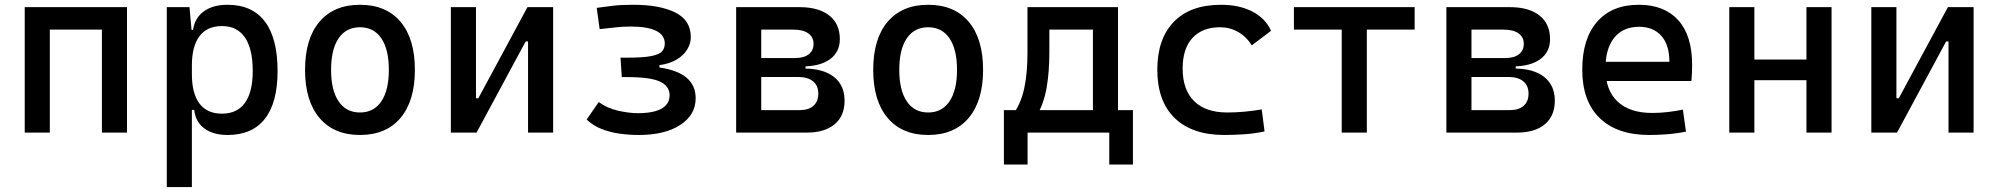

<svg xmlns="http://www.w3.org/2000/svg" viewBox="-20 -547 8243 792"><path d="M400.4 0V-517.6H503.9V0ZM82 0V-517.6H185.5V0ZM112.3 -424.8V-517.6H488.8V-424.8Z M668 224.6V-517.6H761.7L771.5 -408.2V224.6ZM918.5 9.8Q858.9 9.8 822.5 -17.6Q786.1 -44.9 781.2 -93.8H736.3L771.5 -241.2Q771.5 -161.1 803 -119.6Q834.5 -78.1 895.5 -78.1Q958 -78.1 990.2 -122.6Q1022.5 -167 1022.5 -253.9Q1022.5 -345.7 990.2 -392.6Q958 -439.5 895.5 -439.5Q834.5 -439.5 803 -397.9Q771.5 -356.4 771.5 -276.4L736.3 -423.8H776.4Q783.2 -472.7 820.6 -500Q857.9 -527.3 918.5 -527.3Q1020.5 -527.3 1072.8 -458Q1125 -388.7 1125 -253.9Q1125 -124 1072.8 -57.1Q1020.5 9.8 918.5 9.8Z M1464.8 9.8Q1357.4 9.8 1297.9 -60.5Q1238.3 -130.9 1238.3 -258.8Q1238.3 -387.2 1297.9 -457.3Q1357.4 -527.3 1464.8 -527.3Q1572.8 -527.3 1632.1 -457.3Q1691.4 -387.2 1691.4 -258.8Q1691.4 -130.9 1632.1 -60.5Q1572.8 9.8 1464.8 9.8ZM1464.8 -83Q1522 -83 1553 -128.9Q1584 -174.8 1584 -258.8Q1584 -343.3 1553 -388.9Q1522 -434.6 1464.8 -434.6Q1407.7 -434.6 1376.7 -388.9Q1345.7 -343.3 1345.7 -258.8Q1345.7 -174.8 1376.7 -128.9Q1407.7 -83 1464.8 -83Z M1908.2 0V-141.6H1953.1L2155.8 -517.6H2189.9V-376H2148.4L1945.8 0ZM1839.8 0V-517.6H1943.4V0ZM2158.2 0V-517.6H2261.7V0Z M2615.2 9.8Q2575.7 9.8 2536.4 4.4Q2497.1 -1 2462.2 -14.6Q2427.2 -28.3 2399.9 -53.7L2449.7 -126Q2484.9 -100.6 2530 -90.3Q2575.2 -80.1 2611.3 -80.1Q2654.3 -80.1 2683.3 -88.4Q2712.4 -96.7 2727.3 -113.3Q2742.2 -129.9 2742.2 -153.8Q2742.2 -191.4 2702.9 -210.2Q2663.6 -229 2565.4 -229H2544.9L2539.6 -309.1H2566.9Q2634.3 -309.1 2667.5 -315.9Q2700.7 -322.8 2711.4 -335.7Q2722.2 -348.6 2722.2 -367.2Q2722.2 -401.9 2686.8 -419.7Q2651.4 -437.5 2582 -437.5Q2548.3 -437.5 2522 -434.3Q2495.6 -431.2 2453.6 -426.8L2441.4 -514.6Q2477.5 -519.5 2509.5 -523.4Q2541.5 -527.3 2592.8 -527.3Q2701.7 -527.3 2765.6 -495.4Q2829.6 -463.4 2829.6 -394Q2829.6 -367.7 2814.9 -343.3Q2800.3 -318.8 2771.5 -301.5Q2742.7 -284.2 2700.2 -278.3V-268.6Q2775.4 -257.8 2812.5 -226.1Q2849.6 -194.3 2849.6 -141.6Q2849.6 -73.2 2786.1 -31.7Q2722.7 9.8 2615.2 9.8Z M3113.3 0V-92.8H3279.3Q3315.4 -92.8 3335.4 -110.6Q3355.5 -128.4 3355.5 -161.1Q3355.5 -193.8 3333.7 -211.7Q3312 -229.5 3272.5 -229.5H3103.5V-264.2H3296.9Q3376.5 -264.2 3420.2 -229.5Q3463.9 -194.8 3463.9 -131.8Q3463.9 -68.8 3422.9 -34.4Q3381.8 0 3307.6 0ZM3016.6 0V-517.6H3120.1V0ZM3080.1 -243.2V-291H3302.7V-243.2ZM3103.5 -272.9V-307.6H3259.8Q3295.9 -307.6 3315.9 -323Q3335.9 -338.4 3335.9 -366.2Q3335.9 -394 3314.2 -409.4Q3292.5 -424.8 3252.9 -424.8H3113.3V-517.6H3277.3Q3356.9 -517.6 3400.6 -483.2Q3444.3 -448.7 3444.3 -385.7Q3444.3 -332 3403.3 -302.5Q3362.3 -272.9 3288.1 -272.9Z M3808.6 9.8Q3701.2 9.8 3641.6 -60.5Q3582 -130.9 3582 -258.8Q3582 -387.2 3641.6 -457.3Q3701.2 -527.3 3808.6 -527.3Q3916.5 -527.3 3975.8 -457.3Q4035.2 -387.2 4035.2 -258.8Q4035.2 -130.9 3975.8 -60.5Q3916.5 9.8 3808.6 9.8ZM3808.6 -83Q3865.7 -83 3896.7 -128.9Q3927.7 -174.8 3927.7 -258.8Q3927.7 -343.3 3896.7 -388.9Q3865.7 -434.6 3808.6 -434.6Q3751.5 -434.6 3720.5 -388.9Q3689.5 -343.3 3689.5 -258.8Q3689.5 -174.8 3720.5 -128.9Q3751.5 -83 3808.6 -83Z M4256.8 -70.8 4164.1 -83Q4192.9 -125 4205.6 -185.8Q4218.3 -246.6 4218.3 -329.1V-517.6H4308.6V-332.5Q4308.6 -248 4296.9 -183.1Q4285.2 -118.2 4256.8 -70.8ZM4121.1 131.8V-63.5H4218.8V131.8ZM4555.7 131.8V-63.5H4653.3V131.8ZM4488.3 0V-517.6H4591.8V0ZM4268.1 -424.8V-517.6H4551.3V-424.8ZM4653.3 -92.8V0H4121.1V-92.8Z M5030.3 9.8Q4897.9 9.8 4825.9 -59.8Q4753.9 -129.4 4753.9 -259.8Q4753.9 -386.7 4822 -457Q4890.1 -527.3 5016.6 -527.3Q5092.3 -527.3 5146.2 -499.3Q5200.2 -471.2 5223.1 -419.9L5143.6 -359.9Q5121.6 -395.5 5087.4 -415Q5053.2 -434.6 5012.7 -434.6Q4939.5 -434.6 4898.9 -390.4Q4858.4 -346.2 4858.4 -264.6Q4858.4 -176.3 4906 -129.6Q4953.6 -83 5042 -83Q5078.1 -83 5114.3 -86.4Q5150.4 -89.8 5184.6 -95.7L5196.3 -4.9Q5156.2 3.9 5113.5 6.8Q5070.8 9.8 5030.3 9.8Z M5514.6 0V-517.6H5618.2V0ZM5317.4 -424.8V-517.6H5815.4V-424.8Z M6043 0V-92.8H6209Q6245.1 -92.8 6265.1 -110.6Q6285.2 -128.4 6285.2 -161.1Q6285.2 -193.8 6263.4 -211.7Q6241.7 -229.5 6202.1 -229.5H6033.2V-264.2H6226.6Q6306.2 -264.2 6349.9 -229.5Q6393.6 -194.8 6393.6 -131.8Q6393.6 -68.8 6352.5 -34.4Q6311.5 0 6237.3 0ZM5946.3 0V-517.6H6049.8V0ZM6009.8 -243.2V-291H6232.4V-243.2ZM6033.2 -272.9V-307.6H6189.5Q6225.6 -307.6 6245.6 -323Q6265.6 -338.4 6265.6 -366.2Q6265.6 -394 6243.9 -409.4Q6222.2 -424.8 6182.6 -424.8H6043V-517.6H6207Q6286.6 -517.6 6330.3 -483.2Q6374 -448.7 6374 -385.7Q6374 -332 6333 -302.5Q6292 -272.9 6217.8 -272.9Z M6783.2 9.8Q6650.9 9.8 6578.9 -59.8Q6506.8 -129.4 6506.8 -259.8Q6506.8 -386.7 6567.9 -457Q6628.9 -527.3 6740.2 -527.3Q6845.2 -527.3 6902.6 -463.9Q6960 -400.4 6960 -279.3Q6960 -243.7 6957 -212.9H6593.8V-292H6866.2Q6866.2 -361.8 6833 -399.2Q6799.8 -436.5 6741.2 -436.5Q6675.3 -436.5 6638.9 -391.6Q6602.5 -346.7 6602.5 -264.6Q6602.5 -174.8 6652.6 -127.9Q6702.6 -81.1 6794.9 -81.1Q6827.1 -81.1 6858.4 -84.7Q6889.6 -88.4 6921.9 -94.7L6934.6 -3.9Q6888.7 4.9 6850.6 7.3Q6812.5 9.8 6783.2 9.8Z M7431.6 0V-517.6H7535.2V0ZM7113.3 0V-517.6H7216.8V0ZM7143.6 -216.3V-301.3H7520V-216.3Z M7767.6 0V-141.6H7812.5L8015.1 -517.6H8049.3V-376H8007.8L7805.2 0ZM7699.2 0V-517.6H7802.7V0ZM8017.6 0V-517.6H8121.1V0Z"/></svg>

Font: Cascadia Code
Style: Regular
Weight: 400
Designer: Aaron Bell
Foundry: Saja Typeworks
Version: Version 2404.023